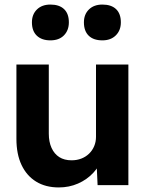

<svg xmlns="http://www.w3.org/2000/svg" viewBox="-20 -812 670 842"><path d="M52 -203V-529H194V-226Q194 -190 206 -163.5Q218 -137 240 -123Q262 -109 294 -109Q317 -109 336.5 -116.5Q356 -124 370.5 -138Q385 -152 393 -171Q401 -190 401 -212V-529H543V0H408L403 -109L429 -121Q417 -84 389 -54Q361 -24 322 -7Q283 10 238 10Q180 10 138.5 -15.5Q97 -41 74.5 -88.5Q52 -136 52 -203ZM348 -714Q348 -749 370 -770.5Q392 -792 429 -792Q468 -792 489 -772Q510 -752 510 -714Q510 -679 488 -657Q466 -635 429 -635Q390 -635 369 -655.5Q348 -676 348 -714ZM120 -714Q120 -749 142 -770.5Q164 -792 201 -792Q240 -792 261 -772Q282 -752 282 -714Q282 -679 260.5 -657Q239 -635 201 -635Q163 -635 141.5 -655.5Q120 -676 120 -714Z"/></svg>

Font: Our Lexend SemiBold
Style: Regular
Weight: 600
Designer: Bonnie Shaver-Troup, Thomas Jockin
Foundry: Lexend
Version: Version 1.007